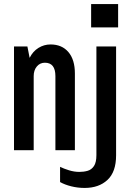

<svg xmlns="http://www.w3.org/2000/svg" viewBox="-20 -740 640 946"><path d="M49 0V-511H115L126 -455Q142 -487 169.5 -504Q197 -521 229 -521Q285 -521 317 -483.5Q349 -446 349 -378V0H253V-365Q253 -431 201 -431Q177 -431 161.5 -412.5Q146 -394 146 -365V0ZM397 186Q363 186 331 178Q299 170 276 157V82Q294 91 320 99Q346 107 371 107Q393 107 412 101.5Q431 96 443 78Q455 60 455 24V-511H552V25Q552 107 509.5 146.5Q467 186 397 186ZM429 -605V-720H562V-605Z"/></svg>

Font: Chivo Mono Medium Medium
Style: Regular
Weight: 500
Monospace: yes
Version: Version 1.008